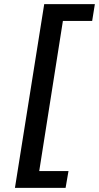

<svg xmlns="http://www.w3.org/2000/svg" viewBox="-20 -725 477 925"><path d="M52 180 193 -705H437L424 -624H283L169 99H310L296 180Z"/></svg>

Font: Nunito Sans 7pt SemiExpanded Medium
Style: Italic
Weight: 500
Width: 6
Italic angle: -9°
Designer: Vernon Adams
Foundry: Vernon Adams
Version: Version 3.101;gftools[0.9.27]